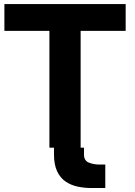

<svg xmlns="http://www.w3.org/2000/svg" viewBox="-20 -739 675 961"><path d="M400.4 0V33Q399.9 64.5 423.8 74.5Q447.8 84.6 477.1 84.6H507V202.1H437.5Q402.4 202.1 368.9 195.1Q335.4 188 308.4 169.7Q281.4 151.4 265.8 118.2Q250.2 85 250.2 32.8V0ZM2 -584.4V-718.8H609V-584.4H383.6V0H227.3V-584.4Z"/></svg>

Font: Inter Display V
Style: Regular
Weight: 400
Designer: Rasmus Andersson
Foundry: rsms
Version: Version 3.015;git-src